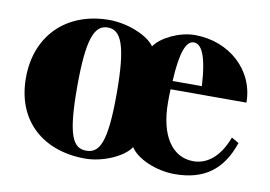

<svg xmlns="http://www.w3.org/2000/svg" viewBox="-62 -611 1015 723"><g transform="rotate(10 445.0 -250.0)"><path d="M302 15C370 15 448 -20 473 -59C498 -19 572 14 644 14C756 14 825 -36 861 -143L833 -159C803 -78 754 -46 705 -46C624 -46 573 -121 573 -248C573 -264 573 -281 574 -298H864C864 -421 762 -515 629 -515C571 -515 502 -482 477 -445C451 -483 372 -515 302 -515C143 -515 30 -412 30 -246C30 -80 143 15 302 15ZM301 -15C250 -15 226 -60 226 -246C226 -430 250 -486 301 -486C352 -486 377 -432 377 -246C377 -60 352 -15 301 -15ZM688 -330H576C582 -443 601 -487 630 -487C658 -487 681 -450 688 -330Z"/></g></svg>

Font: Sprat Condesed
Style: Bold
Weight: 700
Width: 3
Designer: Ethan Nakache
Foundry: Collletttivo
Version: Version 2.000;Glyphs 3.2 (3217)